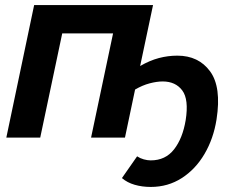

<svg xmlns="http://www.w3.org/2000/svg" viewBox="-20 -544 941 759"><path d="M576 195Q542 195 512.5 186.5Q483 178 462 160L522 74Q534 82 548.5 86Q563 90 576 90Q634 90 668 46.5Q702 3 714 -69Q727 -151 700.5 -186.5Q674 -222 623 -222Q600 -222 571.5 -214.5Q543 -207 514 -190L474 0H340L427 -412H226L139 0H5L115 -524H585L534 -283Q572 -305 608 -314.5Q644 -324 681 -324Q765 -324 810.5 -262Q856 -200 836 -72Q824 4 788.5 64.5Q753 125 698.5 160Q644 195 576 195Z"/></svg>

Font: Raleway
Style: Bold Italic
Weight: 700
Italic angle: -12°
Designer: Matt McInerney, Pablo Impallari, Rodrigo Fuenzalida
Foundry: Matt McInerney, Pablo Impallari, Rodrigo Fuenzalida
Version: Version 4.101;RELEASE